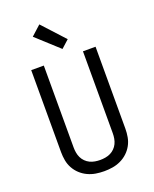

<svg xmlns="http://www.w3.org/2000/svg" viewBox="-177 -1082 954 1189"><g transform="rotate(-20 300.0 -488.0)"><path d="M300 8Q272 8 244.5 3.5Q217 -1 191.5 -13Q166 -25 145.5 -44Q125 -63 111.5 -87.5Q98 -112 93 -139.5Q88 -167 88 -195V-735H171V-195Q171 -178 174 -160.5Q177 -143 184.5 -127.5Q192 -112 204.5 -99.5Q217 -87 232.5 -79.5Q248 -72 265.5 -69Q283 -66 300 -66Q317 -66 334.5 -69Q352 -72 367.5 -79.5Q383 -87 395.5 -99.5Q408 -112 415.5 -127.5Q423 -143 426 -160.5Q429 -178 429 -195V-735H512V-195Q512 -167 507 -139.5Q502 -112 488.5 -87.5Q475 -63 454.5 -44Q434 -25 408.5 -13Q383 -1 355.5 3.5Q328 8 300 8ZM315 -792 168 -926 232 -984 366 -838Z"/></g></svg>

Font: Zed Mono Extended
Style: Regular
Weight: 400
Width: 7
Monospace: yes
Designer: Belleve Invis
Foundry: Belleve Invis
Version: Version 1.0.0; ttfautohint (v1.8.4)